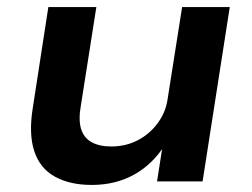

<svg xmlns="http://www.w3.org/2000/svg" viewBox="-20 -514 714 544"><path d="M240 10Q178 10 135.5 -13.5Q93 -37 77 -86Q61 -135 73 -209L117 -494H253L209 -214Q202 -175 209.5 -149.5Q217 -124 239 -111.5Q261 -99 295 -99Q337 -99 371 -117Q405 -135 427.5 -166Q450 -197 455 -234L496 -494H631L554 0H425L441 -103H447Q412 -48 359.5 -19Q307 10 240 10Z"/></svg>

Font: Nunito Sans 10pt SemiExpanded
Style: Bold Italic
Weight: 700
Width: 6
Italic angle: -9°
Designer: Vernon Adams
Foundry: Vernon Adams
Version: Version 3.101;gftools[0.9.27]